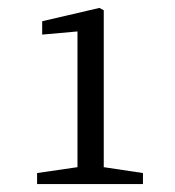

<svg xmlns="http://www.w3.org/2000/svg" viewBox="-20 -923 435 478"><path d="M238.3 -506.8 335.9 -492.2V-464.8H72.3V-492.2L172.9 -506.8V-844.7L85 -836.9V-870.1L227.5 -903.3L238.3 -897.5Z"/></svg>

Font: GenYoMin JP Regular
Style: Regular
Weight: 400
Version: Version 1.001;PS 1;hotconv 16.6.51;makeotf.lib2.5.65220 DEVE